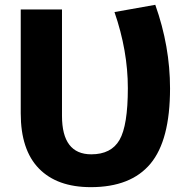

<svg xmlns="http://www.w3.org/2000/svg" viewBox="-20 -770 773 800"><path d="M66.4 -297.9V-730.5H238.3V-287.1Q238.3 -127 360.4 -127Q443.4 -127 478 -187Q512.7 -247.1 512.7 -402.8Q512.7 -558.6 457 -719.7L627 -750Q688.5 -577.1 688.5 -401.4Q688.5 -185.5 606.9 -87.9Q525.4 9.8 358.4 9.8Q217.8 9.8 142.1 -67.9Q66.4 -145.5 66.4 -297.9Z"/></svg>

Font: GenEi M Gothic v2 Heavy
Style: Regular
Weight: 800
Version: Version 2.0